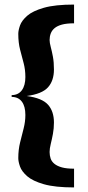

<svg xmlns="http://www.w3.org/2000/svg" viewBox="-20 -685 387 840"><path d="M304 135Q221 135 172 121Q123 107 99 86Q75 65 67.5 43.5Q60 22 60 7Q60 -30 68 -62Q76 -94 83.5 -123.5Q91 -153 91 -182Q91 -220 75.5 -240.5Q60 -261 31 -261V-269Q60 -269 75.5 -290Q91 -311 91 -348Q91 -380 83.5 -408.5Q76 -437 68 -467.5Q60 -498 60 -537Q60 -552 67.5 -573.5Q75 -595 99 -616Q123 -637 172 -651Q221 -665 304 -665V-583Q272 -583 251.5 -577.5Q231 -572 219 -562Q207 -552 202 -538.5Q197 -525 197 -510Q197 -498 202 -479.5Q207 -461 211.5 -437Q216 -413 216 -381Q216 -332 190 -303Q164 -274 97 -265Q164 -256 190 -227Q216 -198 216 -149Q216 -123 211.5 -99Q207 -75 202 -55Q197 -35 197 -20Q197 -5 201.5 8.5Q206 22 218.5 32Q231 42 251.5 47.5Q272 53 304 53Z"/></svg>

Font: Smooch Sans Thin ExtraBold
Style: Regular
Weight: 800
Version: Version 1.010